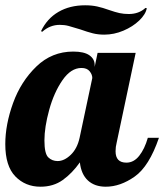

<svg xmlns="http://www.w3.org/2000/svg" viewBox="-33 -700 621 726"><path d="M270 -589Q241 -598 226 -602Q211 -606 193 -606Q156 -606 127 -580L122 -582Q145 -630 188 -655Q231 -680 289 -680Q314 -680 334.5 -675.5Q355 -671 380 -662Q403 -654 419 -650.5Q435 -647 454 -647Q492 -647 517 -670L522 -669Q518 -646 493.5 -622.5Q469 -599 433.5 -584Q398 -569 361 -569Q338 -569 318 -574Q298 -579 270 -589ZM-13 -155Q-13 -229 16.5 -310.5Q46 -392 104.5 -448.5Q163 -505 244 -505Q285 -505 305 -491Q325 -477 325 -454V-447L336 -500H480L408 -160Q404 -145 404 -128Q404 -85 445 -85Q473 -85 493.5 -111Q514 -137 526 -179H568Q531 -71 476.5 -32.5Q422 6 367 6Q325 6 299.5 -17.5Q274 -41 269 -86Q240 -45 204.5 -19.5Q169 6 120 6Q63 6 25 -33Q-13 -72 -13 -155ZM268 -179 316 -405Q316 -418 306 -430.5Q296 -443 275 -443Q235 -443 203 -396.5Q171 -350 153 -284.5Q135 -219 135 -169Q135 -119 149.5 -105Q164 -91 185 -91Q210 -91 234.5 -114.5Q259 -138 268 -179Z"/></svg>

Font: Lobster
Style: Regular
Weight: 400
Designer: Impallari Type
Foundry: Impallari Type
Version: Version 2.100